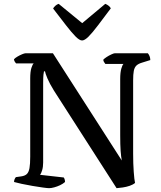

<svg xmlns="http://www.w3.org/2000/svg" viewBox="-20 -982 841 1002"><path d="M236.5 0Q227.9 0 203.8 -3.3Q179.8 -6.5 149.8 -11.7Q119.8 -16.9 93.2 -22.5Q66.6 -28.2 53.3 -32.2Q53.3 -40 56.3 -46.9Q59.3 -53.8 62.9 -57.6L90 -61.4Q110 -64.1 120.1 -73.8Q130.1 -83.5 133.9 -104.8Q137.7 -126.2 137.7 -164.2V-573.1Q137.7 -608 143.8 -627.3Q150 -646.7 155.8 -651H63.9Q60.5 -654.5 57.2 -659.9Q53.8 -665.4 52.8 -672.6Q58.3 -679.1 70.4 -686.3Q82.4 -693.5 95 -698.7Q107.5 -704 113.3 -704H256.2L615.6 -144.4Q611.8 -164 609.5 -194.7Q607.3 -225.4 607.3 -276.9V-569.8Q607.3 -604.1 613.2 -624.1Q619 -644.2 624.6 -648.4H529.8Q528.4 -651.6 524.4 -656.1Q520.5 -660.5 518.7 -670Q524.3 -676.6 536.6 -684.5Q548.9 -692.5 561.5 -698.2Q574 -704 579 -704H751.6Q756.6 -698.2 760.4 -689.3Q764.2 -680.3 764.4 -668.5L722.5 -655.5Q701.7 -649.5 691.6 -639.6Q681.6 -629.7 678.2 -611.8Q674.8 -594 674.8 -562.4V-179.9Q674.8 -128.3 677.9 -85.5Q681 -42.7 684.8 -27.3Q674 -18.2 656.5 -12.2Q639 -6.3 620.8 -3.7Q602.6 -1 588.4 0L261 -510Q239 -545.7 227.7 -572.4Q216.5 -599.2 214.8 -609.7H209.5Q208.2 -605.8 206.7 -591.8Q205.2 -577.8 205.2 -546.8V-133.9Q205.2 -111.1 200 -93.7Q194.7 -76.2 189.1 -69.7L312.6 -55.8Q314.6 -53.8 317 -47Q319.4 -40.2 319.4 -32.2Q308.6 -22.6 293.5 -15.5Q278.3 -8.3 262.8 -4.2Q247.2 0 236.5 0ZM408.3 -770.8Q394.7 -770.8 373.9 -792Q353 -813.2 324.1 -850.6Q295.1 -888 257.2 -937.5Q260.8 -944.5 269 -952Q277.2 -959.4 286.2 -961.9L409 -861.2L529.4 -961.9Q538.6 -958.6 546.8 -952.1Q555 -945.5 558.3 -938.5Q519.4 -887 490.9 -849.1Q462.3 -811.2 442.1 -791Q421.8 -770.8 408.3 -770.8Z"/></svg>

Font: Texturina Medium
Style: Regular
Weight: 500
Designer: Guillermo Torres Carreño
Foundry: Omnibus-Type
Version: Version 1.003